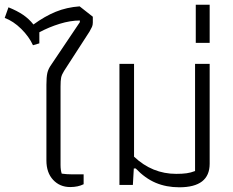

<svg xmlns="http://www.w3.org/2000/svg" viewBox="-29 -785 990 815"><path d="M168 -104V-425Q168 -458 172 -475.5Q176 -493 189 -511L310 -691V-698Q270 -698 224.5 -684Q179 -670 138 -648V-601L111 -593Q94 -630 61 -662.5Q28 -695 -9 -709L7 -754Q44 -739 69 -722Q94 -705 113 -681Q161 -716 207.5 -735Q254 -754 309 -758L365 -714V-689Q365 -679 361.5 -671Q358 -663 351 -651L243 -484Q233 -468 230.5 -455.5Q228 -443 228 -418V-85Q228 -63 233 -48Q254 -45 275 -45H326V-3Q302 9 269 9Q225 9 196.5 -21.5Q168 -52 168 -104Z M547 -70H539L535 0H478V-514H540V-120Q617 -47 719 -47Q745 -47 763 -49.5Q781 -52 799 -59V-514H861V-90Q861 10 732 10Q677 10 632 -9Q587 -28 547 -70Z M802 -765H861V-603H802Z"/></svg>

Font: Athiti
Style: Regular
Weight: 400
Designer: CadsonDemak Team
Foundry: CadsonDemak
Version: Version 1.032